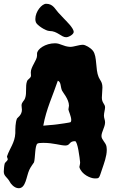

<svg xmlns="http://www.w3.org/2000/svg" viewBox="-28 -959 622 1016"><path d="M535 -186C536 -180 537 -173 537 -166C537 -132 522 -93 513 -66C495 -13 499 -15 472 -15C453 -15 403 -35 392 -75C392 -79 396 -89 396 -100C394 -121 383 -212 369 -212C336 -212 345 -189 318 -189C292 -189 256 -203 201 -203C187 -203 174 -202 170 -199C156 -188 159 -123 152 -100C150 -96 134 -76 127 -60C111 -25 109 37 71 37C46 37 27 10 25 5C10 -23 -8 -26 -8 -51C-8 -60 -6 -84 -3 -94C0 -101 13 -109 13 -116C13 -121 9 -126 9 -131C9 -132 10 -133 10 -134C23 -173 51 -205 53 -254C53 -277 53 -311 62 -332C64 -336 88 -350 88 -378C88 -385 86 -393 86 -401C86 -419 100 -424 105 -440C115 -468 105 -502 115 -529C118 -540 136 -545 136 -559C136 -564 135 -570 135 -576C135 -606 168 -640 168 -665C168 -669 168 -672 168 -675C168 -699 212 -730 263 -730C292 -730 306 -713 343 -711C364 -711 389 -722 411 -722C423 -722 451 -707 464 -690C487 -660 476 -593 494 -551C501 -534 514 -526 514 -496C514 -478 511 -459 511 -442C511 -414 528 -409 528 -391C528 -379 522 -362 522 -347C522 -333 529 -322 528 -310C527 -285 509 -261 509 -239C509 -220 530 -206 535 -186ZM346 -313C348 -316 349 -319 349 -324C349 -343 334 -374 334 -380C334 -386 337 -393 337 -400C337 -434 303 -472 300 -480C291 -501 296 -525 278 -532C252 -454 217 -383 201 -294C224 -297 248 -297 275 -301C282 -302 344 -310 346 -313ZM162 -841C167 -826 214 -795 234 -795C276 -795 296 -762 322 -762C336 -762 362 -777 362 -790C362 -811 321 -849 310 -861C299 -873 288 -884 280 -893C262 -913 252 -939 216 -939C194 -939 159 -899 159 -858C159 -852 160 -846 162 -841Z"/></svg>

Font: Freckle Face
Style: Regular
Weight: 400
Designer: Astigmatic (AOETI)
Foundry: Astigmatic (AOETI)
Version: Version 1.000